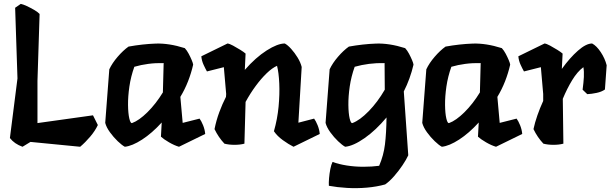

<svg xmlns="http://www.w3.org/2000/svg" viewBox="-20 -740 3155 989"><path d="M459 -146 484 -96Q470 -66 445 -36.5Q420 -7 393 16L137 -9L96 16Q54 1 31 -29L70 -336L58 -700L87 -720Q98 -718 117.5 -709Q137 -700 156 -689Q175 -678 184 -668L173 -323V-106Z M1008 -129Q1017 -117 1026 -95Q1035 -73 1037 -50L902 16Q878 9 850.5 -7Q823 -23 809 -36L813 -109Q763 -54 712 -21Q661 12 623 16Q608 8 586.5 -12.5Q565 -33 546.5 -58.5Q528 -84 522 -107L543 -383Q558 -415 586 -447.5Q614 -480 642 -500Q714 -513 782 -515.5Q850 -518 932 -492Q943 -480 952 -463Q961 -446 967.5 -430.5Q974 -415 975 -407Q965 -363 948.5 -321Q932 -279 909 -241L921 -107ZM660 -106Q696 -119 739.5 -162Q783 -205 819 -264L823 -415Q782 -416 744 -411Q706 -406 672 -396Q654 -346 646.5 -294.5Q639 -243 639.5 -199.5Q640 -156 646 -130Q652 -104 660 -106Z M1598 -129Q1607 -117 1616 -95Q1625 -73 1627 -50L1492 16Q1466 3 1437 -18Q1408 -39 1391 -64Q1409 -127 1415 -191Q1421 -255 1418.5 -310.5Q1416 -366 1407 -401Q1382 -390 1353.5 -362.5Q1325 -335 1297 -297Q1269 -259 1245 -215L1239 0Q1217 6 1188 6Q1159 6 1136 0Q1105 -33 1085 -75Q1094 -120 1109.5 -162Q1125 -204 1144 -241L1145 -256L1133 -394L1046 -372Q1039 -384 1029 -405.5Q1019 -427 1017 -450L1152 -516Q1162 -515 1180.5 -505Q1199 -495 1217.5 -483.5Q1236 -472 1245 -464L1241 -380Q1297 -444 1353.5 -480Q1410 -516 1447 -516Q1462 -508 1480 -488Q1498 -468 1513 -443.5Q1528 -419 1534 -395L1517 -108Z M2110 -407Q2093 -334 2060 -269L2083 60Q2073 82 2053.5 111Q2034 140 2010.5 167Q1987 194 1964 210Q1921 222 1870 226.5Q1819 231 1768 228Q1717 225 1674 217Q1673 201 1675 177.5Q1677 154 1681.5 131Q1686 108 1693 94Q1725 106 1766.5 112.5Q1808 119 1852 119Q1896 119 1933 114Q1956 61 1963 3.5Q1970 -54 1971 -135Q1916 -69 1858 -28.5Q1800 12 1758 16Q1743 8 1721.5 -12.5Q1700 -33 1681.5 -58.5Q1663 -84 1657 -107L1678 -383Q1693 -415 1721 -447.5Q1749 -480 1777 -500Q1849 -513 1917 -515.5Q1985 -518 2067 -492Q2078 -480 2087 -463Q2096 -446 2102.5 -430.5Q2109 -415 2110 -407ZM1795 -106Q1833 -120 1879 -167Q1925 -214 1962 -278L1961 -415Q1920 -416 1881 -411Q1842 -406 1807 -396Q1789 -346 1781.5 -294.5Q1774 -243 1774.5 -199.5Q1775 -156 1781 -130Q1787 -104 1795 -106Z M2641 -129Q2650 -117 2659 -95Q2668 -73 2670 -50L2535 16Q2511 9 2483.5 -7Q2456 -23 2442 -36L2446 -109Q2396 -54 2345 -21Q2294 12 2256 16Q2241 8 2219.5 -12.5Q2198 -33 2179.5 -58.5Q2161 -84 2155 -107L2176 -383Q2191 -415 2219 -447.5Q2247 -480 2275 -500Q2347 -513 2415 -515.5Q2483 -518 2565 -492Q2576 -480 2585 -463Q2594 -446 2600.5 -430.5Q2607 -415 2608 -407Q2598 -363 2581.5 -321Q2565 -279 2542 -241L2554 -107ZM2293 -106Q2329 -119 2372.5 -162Q2416 -205 2452 -264L2456 -415Q2415 -416 2377 -411Q2339 -406 2305 -396Q2287 -346 2279.5 -294.5Q2272 -243 2272.5 -199.5Q2273 -156 2279 -130Q2285 -104 2293 -106Z M3030 -516Q3053 -504 3074.5 -471.5Q3096 -439 3105 -404L3096 -279Q3079 -267 3053 -261.5Q3027 -256 3005 -255L2981 -278Q2986 -315 2987.5 -343.5Q2989 -372 2985 -394Q2954 -371 2927.5 -327.5Q2901 -284 2879 -231L2882 0Q2860 6 2831 6Q2802 6 2779 0Q2748 -33 2728 -75Q2735 -108 2748 -145.5Q2761 -183 2778 -220V-256L2766 -394L2679 -372Q2672 -384 2662 -405.5Q2652 -427 2650 -450L2785 -516Q2795 -515 2813.5 -505Q2832 -495 2850.5 -483.5Q2869 -472 2878 -464L2874 -385Q2915 -442 2957 -479Q2999 -516 3030 -516Z"/></svg>

Font: Langar
Style: Regular
Weight: 400
Designer: Alessia Mazzarella
Foundry: Typeland
Version: Version 1.001; ttfautohint (v1.8.3)